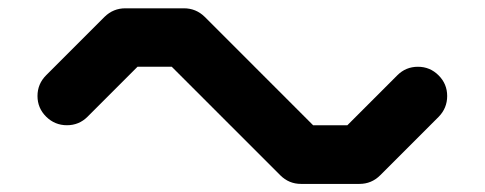

<svg xmlns="http://www.w3.org/2000/svg" viewBox="-20 -587 1174 465"><path d="M992.2 -425.3Q1021.5 -425.3 1042.2 -404.5Q1063 -383.8 1063 -354.5Q1063 -325.2 1042.5 -304.2L900.9 -162.6Q879.9 -141.6 850.6 -141.6H709Q679.7 -141.6 658.7 -162.6L396 -425.3H313L191.9 -304.2Q171.4 -283.7 142.1 -283.7Q112.8 -283.7 91.8 -304.4Q70.8 -325.2 70.8 -354.5Q70.8 -383.8 91.8 -404.8L233.4 -546.4Q254.4 -566.9 283.7 -566.9H425.3Q454.6 -566.9 475.6 -546.4L738.3 -283.7H821.3L942.4 -404.8Q962.9 -425.3 992.2 -425.3Z"/></svg>

Font: Robtronika
Style: Regular
Weight: 400
Designer: GGBot
Version: 1.00